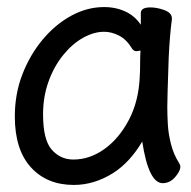

<svg xmlns="http://www.w3.org/2000/svg" viewBox="-20 -506 540 544"><path d="M441 13Q401 13 383 -105Q348 -46 301 -16Q247 18 189 18Q113 18 67.5 -32Q22 -82 22 -176Q22 -240 43.5 -295.5Q65 -351 101 -394Q137 -437 182 -461.5Q227 -486 275 -486Q312 -486 342 -470Q364 -458 379 -436V-469Q379 -485 406 -485Q424 -485 444 -478Q467 -470 467 -454V-452V-451Q461 -407 458 -343Q454 -227 454 -204Q454 -181 455.5 -154Q457 -127 464.5 -97.5Q472 -68 488 -43Q491 -38 491 -34Q491 -21 476 -4Q461 13 441 13ZM378 -363Q372 -361 366 -361Q360 -361 355 -367Q339 -394 317.5 -405Q296 -416 275 -416Q246 -416 215.5 -399Q185 -382 159 -350Q133 -318 117.5 -275Q102 -232 102 -182Q102 -110 126.5 -82Q151 -54 188 -54Q234 -54 275.5 -83.5Q317 -113 345 -166Q373 -219 376 -289V-290Q377 -303 377 -324Q377 -345 378 -363Z"/></svg>

Font: Moon Stars Kai HW
Style: Bold
Weight: 700
Designer: GuiWonder
Version: Version 1.101